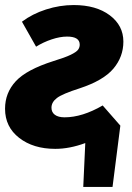

<svg xmlns="http://www.w3.org/2000/svg" viewBox="-26 -571 523 761"><path d="M381 -153 451 -73 420 170H304L312 -4Q250 19 193 19Q106 19 50 -24.5Q-6 -68 -6 -140Q-6 -203 36.5 -249Q79 -295 186 -329Q232 -343 254.5 -354Q277 -365 283.5 -374Q290 -383 290 -394Q290 -426 240 -426Q212 -426 179 -415Q146 -404 117 -386L61 -485Q102 -516 156.5 -533.5Q211 -551 266 -551Q355 -551 409 -510.5Q463 -470 463 -406Q463 -346 423.5 -299Q384 -252 290 -221Q221 -199 199.5 -182.5Q178 -166 178 -144Q178 -126 191.5 -116Q205 -106 230 -106Q300 -106 381 -153Z"/></svg>

Font: Trujillo ExtraBold
Style: Italic
Weight: 800
Italic angle: -8°
Designer: Fira Sans original fonts by bBox Type GmbH, Carrois Corporate GbR, & Edenspiekermann AG / Changes by Cristiano Sobral
Foundry: Fira Sans original fonts by bBox Type GmbH, Carrois Corporate GbR, & Edenspiekermann AG / Changes by Cristiano Sobral
Version: Version 4.301;July 28, 2020;FontCreator 13.0.0.2655 64-bit